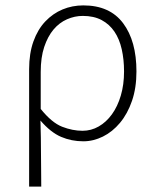

<svg xmlns="http://www.w3.org/2000/svg" viewBox="-20 -512 578 712"><path d="M88 180V-255Q88 -314 104 -358.5Q120 -403 148 -432.5Q176 -462 212 -477Q248 -492 289 -492Q387 -492 436.5 -426Q486 -360 486 -247Q486 -186 469.5 -138Q453 -90 425 -56.5Q397 -23 361.5 -5.5Q326 12 289 12Q245 12 206.5 -4.5Q168 -21 130 -65Q131 -30 131.5 -0.5Q132 29 132 57.5Q132 86 132.5 115.5Q133 145 133 180ZM286 -27Q318 -27 346 -43Q374 -59 395 -88Q416 -117 428 -157.5Q440 -198 440 -247Q440 -291 431.5 -329Q423 -367 404.5 -394.5Q386 -422 357 -437.5Q328 -453 287 -453Q257 -453 228.5 -440.5Q200 -428 178.5 -402.5Q157 -377 144 -338Q131 -299 131 -245V-108Q172 -57 210.5 -42Q249 -27 286 -27Z"/></svg>

Font: hySource Sans Pro Light
Style: Regular
Weight: 300
Designer: Paul D. Hunt
Foundry: Adobe Systems Incorporated
Version: Version 2.021;PS 2.000;hotconv 1.0.86;makeotf.lib2.5.63406